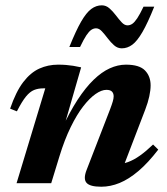

<svg xmlns="http://www.w3.org/2000/svg" viewBox="-20 -688 627 721"><path d="M43.4 -269.9 18 -280Q39.8 -343.7 67.2 -379.6Q94.7 -415.5 127.6 -430.4Q160.4 -445.2 197.8 -445.2Q214.4 -445.2 227.9 -444.1Q241.3 -443 254.9 -440.9Q268.6 -438.7 284.7 -435.1L215.3 -194.7L211.6 -202.8Q241.4 -267.4 271.5 -313.5Q301.6 -359.5 331.8 -388.6Q361.9 -417.7 392.2 -431.4Q422.5 -445.2 452.9 -445.2Q503.4 -445.2 524.5 -423.4Q545.6 -401.6 545.6 -367.3Q545.6 -349.3 540.6 -326.1Q535.6 -302.9 525.2 -275.8L433.3 -36.1L416.5 -71.2Q439.1 -71.5 460.9 -79.5Q482.7 -87.4 505.8 -103.9Q528.9 -120.3 554.8 -145.3L574.3 -126.2Q536.1 -76.4 499.8 -45.7Q463.6 -15 429.1 -0.9Q394.5 13.2 360.3 13.2Q317.8 13.2 305 -1.4Q292.1 -16 305.1 -49.5L393.4 -277.6Q400.3 -295.8 403.5 -307Q406.8 -318.1 406.8 -326.3Q406.8 -337.2 400.6 -343.9Q394.3 -350.6 379.5 -350.6Q361.3 -350.6 339 -335.1Q316.6 -319.6 292.5 -288.6Q268.4 -257.6 245.5 -210.7Q222.5 -163.8 203.2 -100.9L172.3 0H42.2L150 -356.2Q148 -356.2 146.3 -356.2Q144.5 -356.2 142.5 -356.2Q123.3 -356.2 107.9 -350Q92.5 -343.8 77.4 -325.4Q62.4 -307 43.4 -269.9ZM559.2 -663Q534.7 -601.7 514.9 -567.7Q495.1 -533.6 476.8 -520.1Q458.4 -506.5 437.3 -506.5Q421.3 -506.5 408.4 -517.9Q395.5 -529.3 384.4 -544.1Q373.2 -559 362.7 -570.3Q352.1 -581.7 340.8 -581.7Q331.5 -581.7 322.8 -575.9Q314.1 -570 304.1 -555Q294.1 -539.9 280.6 -511.5H240.4Q265.1 -573 284.7 -606.9Q304.4 -640.9 322.8 -654.4Q341.2 -668 362.3 -668Q378.3 -668 391.1 -656.6Q404 -645.2 415.2 -630.4Q426.4 -615.5 436.9 -604.2Q447.4 -592.8 458.8 -592.8Q468.4 -592.8 476.9 -598.6Q485.5 -604.5 495.5 -619.6Q505.5 -634.8 519 -663Z"/></svg>

Font: Newsreader Text
Style: Italic
Weight: 400
Italic angle: -17°
Designer: Hugues Gentile
Foundry: Production Type
Version: Version 1.001